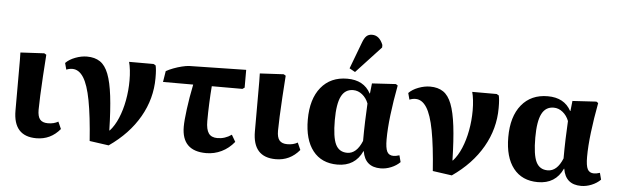

<svg xmlns="http://www.w3.org/2000/svg" viewBox="-51 -1001 3876 1204"><g transform="rotate(5 1887.0 -398.5)"><path d="M206 14Q61 14 61 -148Q61 -171 61 -210Q61 -249 61 -294.5Q61 -340 61 -384Q61 -428 61 -462.5Q61 -497 60 -513L210 -521L223 -513Q218 -445 214 -377.5Q210 -310 207.5 -254Q205 -198 205 -165Q205 -123 220.5 -104.5Q236 -86 270 -86Q308 -86 335 -102L355 -57Q296 14 206 14Z M662 19 541 2Q530 -154 511.5 -251.5Q493 -349 464 -394Q435 -439 394 -439Q375 -439 356 -431L345 -472Q367 -495 405 -509.5Q443 -524 479 -524Q528 -524 561 -502Q594 -480 614 -428.5Q634 -377 644.5 -290.5Q655 -204 658 -75H661Q691 -108 712.5 -159Q734 -210 745.5 -272Q757 -334 757 -398Q757 -432 753.5 -462.5Q750 -493 744 -514H898L912 -506Q915 -492 916.5 -474.5Q918 -457 918 -427Q918 -297 852 -182Q786 -67 662 19Z M1275 14Q1121 14 1121 -139Q1121 -177 1130.5 -250.5Q1140 -324 1157 -407H967L978 -476Q997 -487 1023.5 -497Q1050 -507 1076.5 -513.5Q1103 -520 1121 -521L1480 -528V-416L1467 -407H1274Q1270 -357 1267.5 -298.5Q1265 -240 1265 -187Q1265 -134 1282 -110Q1299 -86 1337 -86Q1385 -86 1426 -115L1451 -72Q1417 -30 1371.5 -8Q1326 14 1275 14Z M1713 14Q1568 14 1568 -148Q1568 -171 1568 -210Q1568 -249 1568 -294.5Q1568 -340 1568 -384Q1568 -428 1568 -462.5Q1568 -497 1567 -513L1717 -521L1730 -513Q1725 -445 1721 -377.5Q1717 -310 1714.5 -254Q1712 -198 1712 -165Q1712 -123 1727.5 -104.5Q1743 -86 1777 -86Q1815 -86 1842 -102L1862 -57Q1803 14 1713 14Z M2101 14Q2001 14 1946.5 -55.5Q1892 -125 1892 -251Q1892 -381 1952 -454.5Q2012 -528 2117 -528Q2221 -528 2264 -448H2266L2273 -512L2423 -521L2435 -513Q2416 -412 2405.5 -324.5Q2395 -237 2395 -171Q2395 -116 2406.5 -93.5Q2418 -71 2447 -71Q2462 -71 2484 -78L2495 -36Q2472 -13 2439 0.5Q2406 14 2373 14Q2275 14 2259 -84H2257Q2212 14 2101 14ZM2156 -65Q2215 -65 2249 -148Q2249 -208 2251 -270.5Q2253 -333 2256 -384Q2243 -418 2217 -439Q2191 -460 2160 -460Q2109 -460 2085 -412.5Q2061 -365 2061 -263Q2061 -155 2083 -110Q2105 -65 2156 -65ZM2161 -574 2125 -594 2188 -761Q2199 -791 2212.5 -803.5Q2226 -816 2248 -816Q2294 -816 2317 -758V-742Z M2822 19 2701 2Q2690 -154 2671.5 -251.5Q2653 -349 2624 -394Q2595 -439 2554 -439Q2535 -439 2516 -431L2505 -472Q2527 -495 2565 -509.5Q2603 -524 2639 -524Q2688 -524 2721 -502Q2754 -480 2774 -428.5Q2794 -377 2804.5 -290.5Q2815 -204 2818 -75H2821Q2851 -108 2872.5 -159Q2894 -210 2905.5 -272Q2917 -334 2917 -398Q2917 -432 2913.5 -462.5Q2910 -493 2904 -514H3058L3072 -506Q3075 -492 3076.5 -474.5Q3078 -457 3078 -427Q3078 -297 3012 -182Q2946 -67 2822 19Z M3363 14Q3263 14 3208.5 -55.5Q3154 -125 3154 -251Q3154 -381 3214 -454.5Q3274 -528 3379 -528Q3483 -528 3526 -448H3528L3535 -512L3685 -521L3697 -513Q3678 -412 3667.5 -324.5Q3657 -237 3657 -171Q3657 -116 3668.5 -93.5Q3680 -71 3709 -71Q3724 -71 3746 -78L3757 -36Q3734 -13 3701 0.5Q3668 14 3635 14Q3537 14 3521 -84H3519Q3474 14 3363 14ZM3418 -65Q3477 -65 3511 -148Q3511 -208 3513 -270.5Q3515 -333 3518 -384Q3505 -418 3479 -439Q3453 -460 3422 -460Q3371 -460 3347 -412.5Q3323 -365 3323 -263Q3323 -155 3345 -110Q3367 -65 3418 -65Z"/></g></svg>

Font: Literata 36pt
Style: Bold
Weight: 700
Designer: Latin by Veronika Burian and Jose Scaglione. Greek by Irene Vlachou. Cyrillic by Vera Evstafieva.
Foundry: TypeTogether
Version: Version 3.002